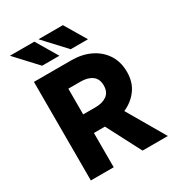

<svg xmlns="http://www.w3.org/2000/svg" viewBox="-208 -1032 1075 1164"><g transform="rotate(-30 329.5 -450.0)"><path d="M85 0V-690H347Q420 -690 478 -662.5Q536 -635 570 -583.5Q604 -532 604 -460Q604 -389 567.5 -339Q531 -289 471 -263L624 0H447L322 -240H245V0ZM245 -370H332Q381 -370 411 -392Q441 -414 441 -460Q441 -506 411 -528Q381 -550 332 -550H245ZM38 -900H209L298 -750H177ZM238 -900H409L498 -750H377Z"/></g></svg>

Font: Radio Canada
Style: Bold
Weight: 700
Designer: Charles Daoud, Etienne Aubert Bonn, Alexandre Saumier Demers, Jacques Le Bailly
Foundry: Radio-Canada
Version: Version 2.104; ttfautohint (v1.8.4.7-5d5b);gftools[0.9.28.de